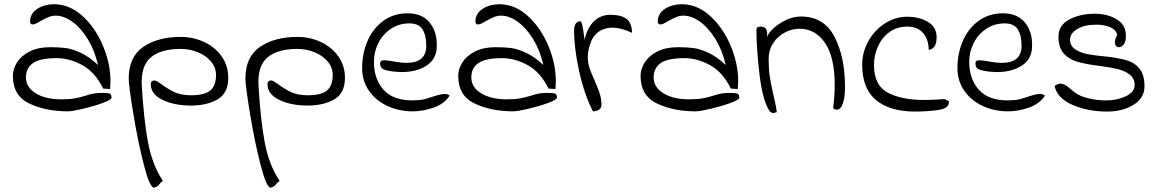

<svg xmlns="http://www.w3.org/2000/svg" viewBox="-20 -519 5400 895"><path d="M40 -165Q40 -198 60 -229Q80 -260 119 -279.5Q158 -299 214 -299Q257 -299 287 -295Q317 -291 356 -273Q395 -255 437 -216Q421 -285 389 -337Q357 -389 317.5 -417.5Q278 -446 240 -446Q222 -446 206.5 -439.5Q191 -433 169 -421Q144 -405 132 -405Q127 -405 123.5 -408.5Q120 -412 120 -417Q120 -457 155.5 -479Q191 -501 242 -499Q312 -495 370 -439.5Q428 -384 461.5 -302Q495 -220 495 -141Q495 -128 493 -104L461 -106Q423 -183 363.5 -215.5Q304 -248 244 -248Q167 -248 134 -225Q101 -202 101 -158Q101 -112 147 -84Q193 -56 265 -56Q305 -56 329 -60.5Q353 -65 379 -73Q400 -80 416 -83Q432 -86 457 -86Q485 -86 492.5 -82Q500 -78 500 -64Q500 -54 459 -39Q418 -24 367 -12Q316 0 297 0Q193 0 116.5 -36.5Q40 -73 40 -165Z M580 -153Q580 -254 648 -300.5Q716 -347 823 -347Q880 -347 931 -323.5Q982 -300 1013 -256.5Q1044 -213 1044 -156Q1044 -85 994.5 -56Q945 -27 870 -27Q792 -27 737.5 -53.5Q683 -80 683 -126L684 -136Q691 -144 699 -144Q706 -144 714.5 -138.5Q723 -133 733 -126Q764 -103 794.5 -89Q825 -75 871 -75Q934 -75 960.5 -97.5Q987 -120 987 -169Q987 -205 963 -233Q939 -261 901 -276Q863 -291 823 -291Q730 -291 683 -251.5Q636 -212 641 -120Q650 36 669.5 142Q689 248 738 322L739 324Q739 326 734.5 328.5Q730 331 728 333Q716 352 698 356Q678 356 650.5 249Q623 142 601.5 11.5Q580 -119 580 -153Z M1124 -153Q1124 -254 1192 -300.5Q1260 -347 1367 -347Q1424 -347 1475 -323.5Q1526 -300 1557 -256.5Q1588 -213 1588 -156Q1588 -85 1538.5 -56Q1489 -27 1414 -27Q1336 -27 1281.5 -53.5Q1227 -80 1227 -126L1228 -136Q1235 -144 1243 -144Q1250 -144 1258.5 -138.5Q1267 -133 1277 -126Q1308 -103 1338.5 -89Q1369 -75 1415 -75Q1478 -75 1504.5 -97.5Q1531 -120 1531 -169Q1531 -205 1507 -233Q1483 -261 1445 -276Q1407 -291 1367 -291Q1274 -291 1227 -251.5Q1180 -212 1185 -120Q1194 36 1213.5 142Q1233 248 1282 322L1283 324Q1283 326 1278.5 328.5Q1274 331 1272 333Q1260 352 1242 356Q1222 356 1194.5 249Q1167 142 1145.5 11.5Q1124 -119 1124 -153Z M1668 -202Q1668 -269 1693 -327.5Q1718 -386 1766.5 -421.5Q1815 -457 1880 -457Q1948 -457 1983 -413.5Q2018 -370 2016 -304Q2016 -245 1969.5 -214Q1923 -183 1851 -183Q1840 -183 1818 -185Q1782 -189 1767 -196Q1752 -203 1752 -224Q1752 -231 1756 -234.5Q1760 -238 1772 -238Q1785 -238 1818 -232Q1850 -226 1875 -226Q1967 -226 1967 -306Q1967 -354 1949.5 -382Q1932 -410 1888 -410Q1840 -410 1802 -384.5Q1764 -359 1743.5 -318Q1723 -277 1723 -231Q1723 -152 1767 -101.5Q1811 -51 1903 -51Q1914 -51 1940 -53Q1951 -54 1967 -59Q1983 -64 1990 -66Q2033 -81 2053 -81Q2068 -81 2076 -73Q2051 -35 2001.5 -17.5Q1952 0 1904 0Q1840 0 1786 -25Q1732 -50 1700 -96Q1668 -142 1668 -202Z M2116 -165Q2116 -198 2136 -229Q2156 -260 2195 -279.5Q2234 -299 2290 -299Q2333 -299 2363 -295Q2393 -291 2432 -273Q2471 -255 2513 -216Q2497 -285 2465 -337Q2433 -389 2393.5 -417.5Q2354 -446 2316 -446Q2298 -446 2282.5 -439.5Q2267 -433 2245 -421Q2220 -405 2208 -405Q2203 -405 2199.5 -408.5Q2196 -412 2196 -417Q2196 -457 2231.5 -479Q2267 -501 2318 -499Q2388 -495 2446 -439.5Q2504 -384 2537.5 -302Q2571 -220 2571 -141Q2571 -128 2569 -104L2537 -106Q2499 -183 2439.5 -215.5Q2380 -248 2320 -248Q2243 -248 2210 -225Q2177 -202 2177 -158Q2177 -112 2223 -84Q2269 -56 2341 -56Q2381 -56 2405 -60.5Q2429 -65 2455 -73Q2476 -80 2492 -83Q2508 -86 2533 -86Q2561 -86 2568.5 -82Q2576 -78 2576 -64Q2576 -54 2535 -39Q2494 -24 2443 -12Q2392 0 2373 0Q2269 0 2192.5 -36.5Q2116 -73 2116 -165Z M2656 -375Q2656 -406 2670 -415Q2678 -420 2682 -420Q2689 -420 2692.5 -409Q2696 -398 2700 -369L2705 -333Q2716 -387 2747.5 -418.5Q2779 -450 2825 -450Q2876 -450 2901 -430.5Q2926 -411 2926 -366Q2876 -390 2835 -390Q2796 -390 2768 -369Q2740 -348 2729 -307Q2720 -279 2720 -254Q2720 -227 2727.5 -203.5Q2735 -180 2751 -146Q2766 -111 2774.5 -86Q2783 -61 2784 -32Q2784 -15 2772 -7.5Q2760 0 2744 0Q2703 -80 2679.5 -188Q2656 -296 2656 -375Z M2966 -165Q2966 -198 2986 -229Q3006 -260 3045 -279.5Q3084 -299 3140 -299Q3183 -299 3213 -295Q3243 -291 3282 -273Q3321 -255 3363 -216Q3347 -285 3315 -337Q3283 -389 3243.5 -417.5Q3204 -446 3166 -446Q3148 -446 3132.5 -439.5Q3117 -433 3095 -421Q3070 -405 3058 -405Q3053 -405 3049.5 -408.5Q3046 -412 3046 -417Q3046 -457 3081.5 -479Q3117 -501 3168 -499Q3238 -495 3296 -439.5Q3354 -384 3387.5 -302Q3421 -220 3421 -141Q3421 -128 3419 -104L3387 -106Q3349 -183 3289.5 -215.5Q3230 -248 3170 -248Q3093 -248 3060 -225Q3027 -202 3027 -158Q3027 -112 3073 -84Q3119 -56 3191 -56Q3231 -56 3255 -60.5Q3279 -65 3305 -73Q3326 -80 3342 -83Q3358 -86 3383 -86Q3411 -86 3418.5 -82Q3426 -78 3426 -64Q3426 -54 3385 -39Q3344 -24 3293 -12Q3242 0 3223 0Q3119 0 3042.5 -36.5Q2966 -73 2966 -165Z M3585 8Q3577 8 3568 0Q3535 -49 3520.5 -171Q3506 -293 3506 -381Q3506 -395 3526 -395Q3556 -395 3556 -362Q3556 -353 3555 -347Q3564 -368 3589 -390Q3614 -412 3647 -427Q3680 -442 3714 -442Q3821 -442 3870 -347.5Q3919 -253 3919 -113Q3919 -65 3909 -36.5Q3899 -8 3882 -8Q3864 -8 3864 -19Q3871 -72 3871 -123Q3871 -252 3826 -318.5Q3781 -385 3707 -385Q3671 -385 3637.5 -367Q3604 -349 3583.5 -317Q3563 -285 3563 -244Q3563 -198 3568 -164Q3573 -130 3584 -82Q3596 -35 3601 4Q3587 8 3585 8Z M3999 -218Q3999 -275 4027.5 -326.5Q4056 -378 4104.5 -409.5Q4153 -441 4209 -441Q4266 -441 4306 -416.5Q4346 -392 4346 -346Q4346 -314 4334.5 -300.5Q4323 -287 4309 -287Q4309 -335 4283 -365Q4257 -395 4209 -395Q4161 -395 4126 -369.5Q4091 -344 4072.5 -302.5Q4054 -261 4054 -216Q4054 -121 4118.5 -87Q4183 -53 4289 -53Q4325 -53 4383 -57Q4385 -57 4392 -53Q4399 -49 4403 -48V-42Q4403 -13 4352 -6Q4301 1 4245 1Q4128 1 4063.5 -52.5Q3999 -106 3999 -218Z M4443 -202Q4443 -269 4468 -327.5Q4493 -386 4541.5 -421.5Q4590 -457 4655 -457Q4723 -457 4758 -413.5Q4793 -370 4791 -304Q4791 -245 4744.5 -214Q4698 -183 4626 -183Q4615 -183 4593 -185Q4557 -189 4542 -196Q4527 -203 4527 -224Q4527 -231 4531 -234.5Q4535 -238 4547 -238Q4560 -238 4593 -232Q4625 -226 4650 -226Q4742 -226 4742 -306Q4742 -354 4724.5 -382Q4707 -410 4663 -410Q4615 -410 4577 -384.5Q4539 -359 4518.5 -318Q4498 -277 4498 -231Q4498 -152 4542 -101.5Q4586 -51 4678 -51Q4689 -51 4715 -53Q4726 -54 4742 -59Q4758 -64 4765 -66Q4808 -81 4828 -81Q4843 -81 4851 -73Q4826 -35 4776.5 -17.5Q4727 0 4679 0Q4615 0 4561 -25Q4507 -50 4475 -96Q4443 -142 4443 -202Z M4923 -129Q4935 -129 4946.5 -122Q4958 -115 4970 -104.5Q4982 -94 4989 -89Q5012 -71 5052 -61Q5092 -51 5137 -51Q5188 -51 5228.5 -70.5Q5269 -90 5269 -123Q5269 -153 5247 -170.5Q5225 -188 5194 -196Q5163 -204 5112 -211Q5043 -219 5002.5 -231Q4962 -243 4938 -270.5Q4914 -298 4914 -348Q4914 -402 4965 -428.5Q5016 -455 5082 -455Q5142 -455 5184.5 -429.5Q5227 -404 5228 -357Q5230 -330 5220 -314.5Q5210 -299 5196 -299Q5188 -299 5182.5 -305Q5177 -311 5177 -321Q5177 -337 5188 -356Q5183 -380 5155.5 -392Q5128 -404 5090 -404Q5034 -404 5001 -383.5Q4968 -363 4968 -335Q4968 -305 4992 -289Q5016 -273 5050.5 -266.5Q5085 -260 5149 -254Q5202 -247 5235.5 -237Q5269 -227 5292 -198.5Q5315 -170 5315 -117Q5315 -62 5264 -30.5Q5213 1 5142 1Q5051 1 4979.5 -30Q4908 -61 4896 -118Q4910 -129 4923 -129Z"/></svg>

Font: Indie Flower
Style: Regular
Weight: 400
Designer: Kimberly Geswein
Foundry: Kimberly Geswein
Version: Version 2.000